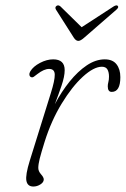

<svg xmlns="http://www.w3.org/2000/svg" viewBox="-20 -674 460 702"><path d="M92.5 -392.5Q88 -395 87.5 -401Q87 -407 91 -413.5Q101.5 -431 126.2 -444Q151 -457 174.5 -457Q216.5 -457 216.5 -417.5Q216.5 -394.5 205 -360.8Q193.5 -327 180.5 -293Q204.5 -338.5 234.5 -375.8Q264.5 -413 297.2 -435Q330 -457 363 -457Q392 -457 406 -439Q420 -421 420 -392Q420 -338 388.5 -338Q374 -338 374 -358.5Q374 -365.5 376.2 -374Q378.5 -382.5 378.5 -394Q378.5 -410 372.8 -420Q367 -430 352.5 -430Q323 -430 283.2 -393.8Q243.5 -357.5 205.5 -295.2Q167.5 -233 143 -155Q130.5 -115 125.2 -94Q120 -73 120 -60Q120 -48 130 -36.8Q140 -25.5 140 -18Q140 -7.5 127.8 0.2Q115.5 8 102 8Q80.5 8 76.5 -13Q72.5 -34 89 -87L166 -334Q180.5 -380 180.2 -401Q180 -422 159.5 -422Q141 -422 117 -403.5Q109.5 -397.5 103.8 -393.5Q98 -389.5 92.5 -392.5ZM287.5 -536Q274.5 -524.5 266.5 -524.5Q257.5 -524.5 250 -536L184.5 -639Q179.5 -648 187.5 -653Q194 -656.5 201 -650.5L278.5 -574.5L395.5 -650.5Q405.5 -656.5 410 -653Q416 -648 406 -639Z"/></svg>

Font: Fraunces 9pt S100 Thin
Style: Italic
Weight: 100
Italic angle: -16°
Version: Version 1.000; ttfautohint (v1.8.3)